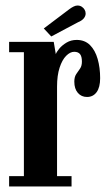

<svg xmlns="http://www.w3.org/2000/svg" viewBox="-20 -675 398 695"><path d="M13 0V-37.5H66.5V-486H13V-523.5H174.5L182 -479Q184.5 -486.5 194.5 -498.8Q204.5 -511 220.8 -520.8Q237 -530.5 257.5 -530.5Q287 -530.5 305.8 -511.8Q324.5 -493 333.5 -461.5Q342.5 -430 342.5 -392Q342.5 -359 329.8 -341.5Q317 -324 295 -324Q274.5 -324 261.8 -338.8Q249 -353.5 249 -379.5Q249 -396.5 256 -406.8Q263 -417 269.8 -426.8Q276.5 -436.5 276.5 -452Q276.5 -470.5 269.8 -479Q263 -487.5 248.5 -487.5Q234 -487.5 219.5 -473Q205 -458.5 195.8 -430.2Q186.5 -402 186.5 -361V-37.5H239V0ZM165.5 -543 138.5 -572 232 -642.5Q239.5 -648 246.8 -651.5Q254 -655 260.5 -655Q269.5 -655 276.2 -650.5Q283 -646 286.5 -639.5Q290 -633.5 290 -626Q290 -616.5 283 -608.2Q276 -600 262.5 -594.5Z"/></svg>

Font: Imbue Thin 10pt
Style: Bold
Weight: 700
Version: Version 1.102